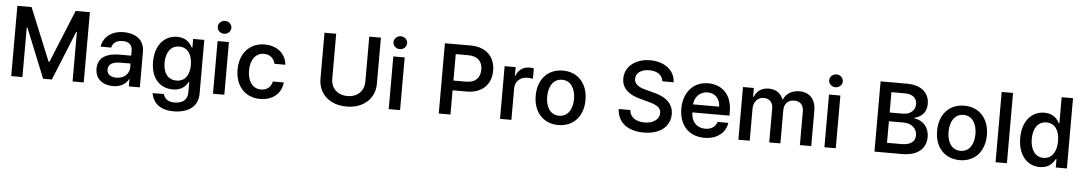

<svg xmlns="http://www.w3.org/2000/svg" viewBox="-43 -1262 11165 1980"><g transform="rotate(5 5539.5 -271.5)"><path d="M75.6 -727.3V0H191.4V-513.8H198.2L405.5 -1.8H496.4L703.8 -512.8H710.6V0H826.3V-727.3H679L455.3 -181.1H446.7L223 -727.3Z M1128.6 11.4C1216.6 11.4 1267.4 -31.6 1289.1 -74.6H1293.3V0H1407V-363.6C1407 -515.3 1285.9 -552.6 1190.3 -552.6C1083.8 -552.6 986.9 -498.2 967 -383.2L1077.1 -382.8C1086.6 -430.8 1124.6 -460.2 1191.8 -460.2C1255.7 -460.2 1289.8 -427.2 1289.8 -369.7V-317.8H1171.5C1047.9 -318.2 945 -277 945 -153.4C945 -46.5 1024.5 11.4 1128.6 11.4ZM1058.9 -154.1C1058.9 -207 1105.1 -235.1 1175.1 -235.8L1290.1 -236.5V-196C1290.1 -133.5 1239.7 -78.1 1156.6 -78.1C1099.8 -78.1 1058.9 -104 1058.9 -154.1Z M1772.7 215.9C1920.5 215.9 2026.6 150.6 2026.6 10.7V-545.5H1911.2V-456.3H1904.1C1884.6 -492.9 1845.5 -552.6 1746.8 -552.6C1617.9 -552.6 1519.5 -451.3 1519.5 -274.9C1519.5 -98.7 1618.6 -8.2 1746.1 -8.2C1842.7 -8.2 1884.2 -61.1 1903.4 -98.7H1910.2V6.4C1910.2 89.5 1854.8 124.6 1775.2 124.6C1715.2 124.6 1675.4 101.6 1659.8 46.9L1543.3 47.9C1560 150.2 1636.4 215.9 1772.7 215.9ZM1638.8 -275.6C1638.8 -377.5 1685 -454.5 1775.9 -454.5C1863.6 -454.5 1911.2 -382.5 1911.2 -275.6C1911.2 -167.3 1862.6 -102.6 1775.9 -102.6C1686.1 -102.6 1638.8 -171.9 1638.8 -275.6Z M2164.1 0H2281.6V-545.5H2164.1ZM2152.7 -692.8C2152.7 -656.2 2184.7 -626.1 2223.4 -626.1C2262.4 -626.1 2294 -656.2 2294 -692.8C2294 -729.4 2262.4 -759.2 2223.4 -759.2C2184.7 -759.2 2152.7 -729.4 2152.7 -692.8Z M2652.7 11C2785.9 11 2871.1 -68.5 2881.7 -179.7H2768.5C2756.4 -120.7 2712.4 -86.6 2653.4 -86.6C2568.5 -86.6 2513.5 -157.3 2513.5 -272.7C2513.5 -386 2569.6 -456 2653.4 -456C2718.4 -456 2757.8 -414.8 2768.5 -362.9H2881.7C2871.4 -477.3 2780.5 -552.6 2651.6 -552.6C2495 -552.6 2394.9 -436.8 2394.9 -270.2C2394.9 -105.8 2492.2 11 2652.7 11Z M3718.4 -727.3V-260.7C3718.4 -165.5 3652.3 -97.3 3547.2 -97.3C3441.8 -97.3 3376.1 -165.5 3376.1 -260.7V-727.3H3255V-250.4C3255 -96.2 3370.7 11.4 3547.2 11.4C3723 11.4 3839.1 -96.2 3839.1 -250.4V-727.3Z M3983.3 0H4100.9V-545.5H3983.3ZM3971.9 -692.8C3971.9 -656.2 4003.9 -626.1 4042.6 -626.1C4081.7 -626.1 4113.3 -656.2 4113.3 -692.8C4113.3 -729.4 4081.7 -759.2 4042.6 -759.2C4003.9 -759.2 3971.9 -729.4 3971.9 -692.8Z M4501.4 0H4622.5V-250.7H4766.7C4935 -250.7 5021.7 -351.9 5021.7 -489C5021.7 -625.4 4935.7 -727.3 4767.8 -727.3H4501.4ZM4622.5 -351.6V-625.4H4751.8C4855.1 -625.4 4899.1 -568.9 4899.1 -489C4899.1 -409.4 4855.1 -351.6 4752.5 -351.6Z M5135.7 0H5253.2V-326.7C5253.2 -397.4 5306.8 -447.4 5380 -447.4C5401.6 -447.4 5427.6 -443.5 5437.5 -440.3V-550.4C5426.1 -552.2 5405.5 -553.6 5391.7 -553.6C5328.5 -553.6 5275.2 -517.4 5255.3 -456.7H5249.6V-545.5H5135.7Z M5739 11C5895.6 11 5996.8 -101.6 5996.8 -270.2C5996.8 -440 5895.6 -552.6 5739 -552.6C5582.4 -552.6 5481.2 -440 5481.2 -270.2C5481.2 -101.6 5582.4 11 5739 11ZM5599.8 -270.6C5599.8 -372.9 5645.2 -457.4 5739.3 -457.4C5832.7 -457.4 5878.2 -372.9 5878.2 -270.6C5878.2 -168.7 5832.7 -85.2 5739.3 -85.2C5645.2 -85.2 5599.8 -168.7 5599.8 -270.6Z M6769.5 -532H6886C6883.2 -651.6 6779.1 -737.2 6627.8 -737.2C6478.7 -737.2 6365.4 -652.7 6365.8 -525.6C6365.8 -422.9 6438.9 -363.3 6557.2 -332L6641.7 -309.3C6719.5 -289.1 6775.6 -264.2 6775.9 -203.5C6775.6 -137.1 6712 -92.7 6622.5 -92.7C6539.1 -92.7 6471.9 -130.3 6466.3 -208.1H6346.2C6352.3 -69.6 6457 11.4 6623.2 11.4C6796.2 11.4 6895.6 -77.1 6896 -202.4C6895.6 -331.3 6785.5 -385.3 6684.7 -409.8L6615.1 -427.6C6556.5 -441.8 6486.5 -467.7 6487.2 -532.7C6487.2 -591.3 6540.1 -633.9 6626.1 -633.9C6706.7 -633.9 6762.4 -596.2 6769.5 -532Z M7251.4 11C7384.6 11 7469.5 -62.5 7485.1 -164.1H7372.9C7358.3 -113.3 7313.9 -83.1 7252.5 -83.1C7165.5 -83.1 7108.7 -138.8 7105.8 -239.3H7489.7V-277.7C7489.7 -471.9 7373.2 -552.6 7244 -552.6C7089.8 -552.6 6989 -437.5 6989 -269.2C6989 -99.1 7088.4 11 7251.4 11ZM7105.8 -322.4C7110.1 -396 7164.1 -458.5 7245.4 -458.5C7323.5 -458.5 7375.4 -400.9 7375.7 -322.4Z M7603 0H7720.5V-334.2C7720.5 -404.5 7768.8 -452.4 7826.7 -452.4C7883.2 -452.4 7922.2 -414.8 7922.2 -356.9V0H8038V-344.1C8038 -407.7 8076.3 -452.4 8142.4 -452.4C8196 -452.4 8239.7 -421.9 8239.7 -350.9V0H8357.2V-365.8C8357.2 -489.3 8287.6 -552.6 8188.2 -552.6C8109 -552.6 8049.7 -514.2 8024.5 -454.5H8018.8C7996.4 -515.6 7944.6 -552.6 7871.4 -552.6C7799 -552.6 7745 -516 7722.3 -454.5H7715.6V-545.5H7603Z M8493.6 0H8611.2V-545.5H8493.6ZM8482.2 -692.8C8482.2 -656.2 8514.2 -626.1 8552.9 -626.1C8592 -626.1 8623.6 -656.2 8623.6 -692.8C8623.6 -729.4 8592 -759.2 8552.9 -759.2C8514.2 -759.2 8482.2 -729.4 8482.2 -692.8Z M9011.7 0H9298.3C9466.3 0 9545.1 -84.5 9545.1 -197.1C9545.1 -308.2 9467 -372.2 9392 -376.4V-383.5C9460.9 -400.2 9516.7 -447.8 9516.7 -537.6C9516.7 -645.2 9440.7 -727.3 9284.4 -727.3H9011.7ZM9132.8 -101.9V-324.9H9286.6C9371.1 -324.9 9424 -271.7 9424 -204.5C9424 -145.2 9383.2 -101.9 9282.7 -101.9ZM9132.8 -415.5V-626.1H9274.1C9356.5 -626.1 9397 -582.7 9397 -524.9C9397 -457.7 9342.7 -415.5 9271.3 -415.5Z M9894.2 11C10050.8 11 10152 -101.6 10152 -270.2C10152 -440 10050.8 -552.6 9894.2 -552.6C9737.6 -552.6 9636.4 -440 9636.4 -270.2C9636.4 -101.6 9737.6 11 9894.2 11ZM9755 -270.6C9755 -372.9 9800.4 -457.4 9894.5 -457.4C9987.9 -457.4 10033.4 -372.9 10033.4 -270.6C10033.4 -168.7 9987.9 -85.2 9894.5 -85.2C9800.4 -85.2 9755 -168.7 9755 -270.6Z M10382.8 -727.3H10265.3V0H10382.8Z M10723.4 9.9C10820 9.9 10860.4 -47.9 10880.3 -85.6H10888.5V0H11003.6V-727.3H10886V-456.3H10880.3C10861.2 -492.9 10822.8 -552.6 10724.1 -552.6C10595.2 -552.6 10496.8 -451.3 10496.8 -271.7C10496.8 -93.8 10593 9.9 10723.4 9.9ZM10616.1 -272.7C10616.1 -377.5 10662.3 -454.5 10753.2 -454.5C10840.9 -454.5 10888.5 -382.5 10888.5 -272.7C10888.5 -162.3 10839.8 -87.7 10753.2 -87.7C10663.4 -87.7 10616.1 -166.9 10616.1 -272.7Z"/></g></svg>

Font: Magic Ui Pro Semi Bold
Style: Regular
Weight: 600
Designer: Stefan Endress, Andreas Faust
Version: Version 1.000;FEAKit 1.0